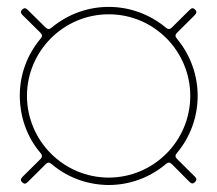

<svg xmlns="http://www.w3.org/2000/svg" viewBox="-20 -642 625 552"><path d="M292.6 -131.4C163 -131.7 57.9 -236.5 57.5 -366.5C57.9 -495.7 163 -600.9 292.6 -600.9C423.7 -600.9 527 -494 527 -366.5C527 -236.5 421.9 -131.7 292.6 -131.4ZM36.9 -367.9C36.9 -308.6 56.1 -248.9 96.9 -201.7C101.9 -195.3 101.9 -191.1 96.6 -185L44.4 -133.2C38.7 -127.1 38.7 -122.9 44.4 -116.8L43.3 -118.3C49.4 -112.6 53.3 -112.6 59.3 -118.3L111.5 -170.1C117.5 -175.8 121.4 -175.8 127.8 -170.8C175.1 -130.3 233.7 -110.4 292.6 -110.1C350.9 -110.1 409.8 -130.3 457.4 -170.8C463.8 -175.8 468 -175.8 474.1 -170.1L524.9 -119C530.9 -113.3 534.8 -113.3 540.5 -118.3C545.8 -124.3 545.8 -127.8 540.5 -133.9L489 -185C483.3 -191.1 483.3 -195.3 488.3 -201.7C528.1 -248.9 548.3 -307.5 548.3 -366.5C548.3 -424.7 528.1 -483.7 488.3 -531.2C483.3 -537.6 483.3 -541.9 489 -547.9L540.5 -599.1C545.8 -605.1 545.8 -609.4 540.5 -615.4L541.5 -614C535.5 -619.7 531.6 -619.7 525.6 -614L474.1 -562.9C468 -557.2 463.8 -557.2 457.4 -562.1C409.8 -601.9 351.2 -622.2 292.6 -622.2C233.7 -622.2 175.4 -601.9 127.8 -562.1C121.4 -557.2 117.5 -557.2 111.2 -562.9L59.3 -614C53.3 -619.7 49.4 -619.7 43.3 -614L44.4 -615.4C38.7 -609.4 38.7 -605.1 44.4 -599.1L96.2 -547.9C101.9 -541.9 102.3 -537.6 96.9 -531.2C57.2 -484 36.9 -425.8 36.9 -367.9Z"/></svg>

Font: Margiela Serif Text
Style: Regular
Weight: 400
Designer: Andreas Faust, Stefan Endress
Version: Version 1.002;FEAKit 1.0